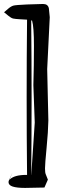

<svg xmlns="http://www.w3.org/2000/svg" viewBox="-86 -798 329 950"><path d="M82 -570.3C82 -507.2 81.1 -442.7 79.1 -377L85.9 -191.4L68.8 67.4H68.4C69.7 -58.9 70.3 -185.8 70.3 -313.2C70.3 -440.7 69.7 -568.7 68.4 -697.3C70.3 -696.9 71.8 -696.5 72.8 -695.8C78.9 -675.3 82 -633.5 82 -570.3ZM43.9 67.4C3.9 67.4 -23.6 75.2 -38.6 90.8L-39.1 91.3C-29.3 67.9 -24.4 56 -24.4 55.7L-42.5 96.2L-43.9 102.5C-43.9 113.3 -36.9 120.8 -22.9 125.2C-9 129.6 11.4 131.8 38.1 131.8L133.8 129.9L150.9 90.8L140.6 64.9C138 59.4 136.7 49.6 136.7 35.4C136.7 21.2 139.3 -12.7 144.5 -66.4C149.7 -120.1 152.7 -165.4 153.3 -202.1L147.5 -456.1L160.2 -712.9L155.8 -756.8C152.8 -771.2 143.2 -778.3 127 -778.3L47.9 -775.9C10.7 -774.3 -11.7 -772.4 -19.5 -770.3C-27.3 -768.1 -35.8 -763.2 -44.9 -755.4L-65.9 -737.3L-44.9 -720.2C-35.5 -712.4 -27.6 -707.8 -21.2 -706.3C-14.9 -704.8 -2.9 -703.6 14.6 -702.6C32.2 -701.7 43.3 -701 47.9 -700.7C46.5 -573.4 45.9 -445.8 45.9 -317.9C45.9 -189.9 46.5 -61.5 47.9 67.4Z"/></svg>

Font: Drukaatie burti
Style: Regular
Weight: 400
Version: Version 0.14.4